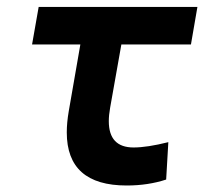

<svg xmlns="http://www.w3.org/2000/svg" viewBox="-20 -538 626 567"><path d="M354 9.8Q177.2 9.8 177.2 -147Q177.2 -175.8 183.1 -210L217.3 -406.7H74.7L94.2 -517.6H563L543.9 -406.7H338.4L305.2 -219.7Q301.3 -197.8 301.3 -180.2Q301.3 -102.5 374.5 -102.5Q414.6 -102.5 477.1 -118.2L470.7 -7.8Q417.5 9.8 354 9.8Z"/></svg>

Font: CaskaydiaCove NFP SemiBold
Style: Italic
Weight: 600
Italic angle: -10°
Designer: Aaron Bell
Foundry: Saja Typeworks
Version: Version 2111.001; VTT 6.35;Nerd Fonts 3.1.1